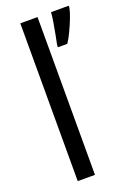

<svg xmlns="http://www.w3.org/2000/svg" viewBox="-146 -815 597 869"><g transform="rotate(-20 152.0 -380.0)"><path d="M154 0H71V-760H154ZM304 -750Q300 -730 289 -702Q278 -674 265 -646.5Q252 -619 239 -600H194V-611Q197 -625 202.5 -653.5Q208 -682 213 -712Q218 -742 219 -760H304Z"/></g></svg>

Font: Noto Sans Lao Condensed
Style: Regular
Weight: 400
Width: 3
Designer: Monotype Design Team
Foundry: Monotype Imaging Inc.
Version: Version 2.003; ttfautohint (v1.8.4.7-5d5b)